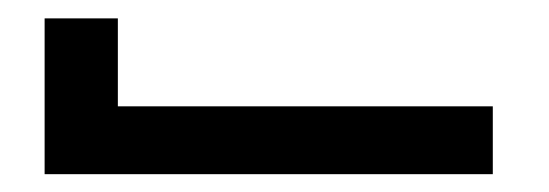

<svg xmlns="http://www.w3.org/2000/svg" viewBox="-20 -940 601 210"><path d="M519 -749.5H28.8V-919.9H108.9V-823.7H519Z"/></svg>

Font: Arian AMU Serif
Style: Bold
Weight: 700
Designer: Ruben Hakobyan (Tarumian)
Foundry: Ruben Hakobyan (Tarumian)
Version: Version 1.002